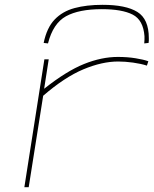

<svg xmlns="http://www.w3.org/2000/svg" viewBox="-20 -776 637 796"><path d="M182 -530 163 -408Q255 -481 328 -510.5Q401 -540 469 -540Q508 -540 542 -534.5Q576 -529 595 -522L589 -504Q564 -512 531.5 -516.5Q499 -521 470 -521Q403 -521 325.5 -488.5Q248 -456 159 -379L99 0H81L164 -530ZM405 -756Q502 -756 549.5 -726.5Q597 -697 597 -618Q597 -613 597 -608Q597 -603 596 -598L578 -596Q579 -604 579 -611.5Q579 -619 579 -626Q574 -693 530 -715.5Q486 -738 402 -738Q307 -738 253.5 -708.5Q200 -679 179 -596L161 -598Q174 -661 206.5 -695Q239 -729 289 -742.5Q339 -756 405 -756Z"/></svg>

Font: Georama Extra Expanded Thin
Style: Italic
Weight: 100
Width: 8
Italic angle: -9°
Designer: Jean-Baptiste Levee
Foundry: Production Type
Version: Version 1.000